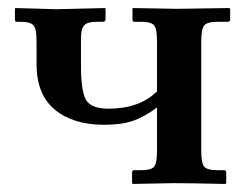

<svg xmlns="http://www.w3.org/2000/svg" viewBox="-20 -456 621 477"><path d="M370.1 -354Q370.1 -383.8 363 -392.8Q356 -401.9 330.1 -401.9H314Q309.1 -401.9 309.1 -407.2V-434.1L310.1 -436L419.9 -434.1L549.8 -436L551.8 -434.1V-407.2Q551.8 -402.3 545.9 -401.9H521Q495.1 -401.9 487.5 -392.8Q480 -383.8 480 -354V-81.1Q480 -51.3 487.1 -42.2Q494.1 -33.2 521 -33.2H537.1Q542 -33.2 542 -27.8V-1L540 1Q449.2 -1 412.1 -1L310.1 1L308.1 -1V-26.9Q308.1 -32.7 313 -33.2H330.1Q356 -33.2 363 -42Q370.1 -50.8 370.1 -81.1V-189Q339.4 -166 310.8 -156Q282.2 -146 238.8 -146Q161.6 -146 116.2 -183.6Q70.8 -221.2 70.8 -296.9V-355Q70.8 -383.8 63.5 -392.8Q56.2 -401.9 29.8 -401.9H22Q17.1 -401.9 17.1 -407.2V-434.1L18.1 -436L121.1 -433.1L241.2 -436L242.2 -434.1V-408.2Q242.2 -402.3 235.8 -401.9H221.2Q197.3 -401.9 189.2 -393.3Q181.2 -384.8 181.2 -359.9V-293Q181.2 -230 193.6 -208Q206.1 -186 250 -186Q326.2 -186 370.1 -229Z"/></svg>

Font: Linux Libertine
Style: Semibold
Weight: 600
Designer: Philipp H. Poll
Foundry: Philipp H. Poll
Version: Version 5.1.2 ; ttfautohint (v0.9)